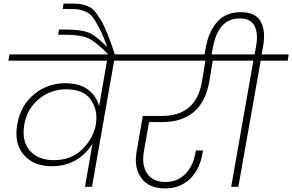

<svg xmlns="http://www.w3.org/2000/svg" viewBox="-20 -1044 1633 1073"><path d="M280 -149Q378 -149 439.5 -209.5Q501 -270 515 -345Q529 -425 489 -485Q449 -545 349 -545Q265 -545 198.5 -491.5Q132 -438 116 -349Q100 -256 146.5 -202.5Q193 -149 280 -149ZM769 -705H618L494 0H455L497 -242Q464 -185 405.5 -150Q347 -115 270 -115Q168 -115 112.5 -179Q57 -243 77 -352Q95 -455 170.5 -517Q246 -579 344 -579Q424 -579 471.5 -543.5Q519 -508 534 -451L578 -705H27L33 -740H776Z M588 -737Q514 -813 470 -831.5Q426 -850 341 -850H305L310 -879H346Q430 -879 472.5 -863Q515 -847 580 -780Q558 -841 538 -880.5Q518 -920 501.5 -943.5Q485 -967 462 -977.5Q439 -988 420 -991Q401 -994 367 -994H331L335 -1024H371Q405 -1024 424.5 -1022Q444 -1020 468 -1010.5Q492 -1001 507.5 -983.5Q523 -966 542.5 -933.5Q562 -901 581 -854Q600 -807 623 -737Z M707 -705 713 -740H1315L1308 -705H1169L1149 -585Q1129 -474 1062.5 -418Q996 -362 890 -362H813L785 -203Q770 -124 801.5 -75.5Q833 -27 905 -27Q971 -27 1015 -71Q1059 -115 1072 -189L1075 -203H1114Q1112 -193 1112 -190Q1097 -98 1042 -44.5Q987 9 903 9Q811 9 768.5 -50.5Q726 -110 745 -206L778 -396H886Q1074 -396 1108 -585L1128 -705Z M1121 -729 1131 -783Q1147 -869 1194.5 -922.5Q1242 -976 1325 -976Q1409 -976 1437.5 -923Q1466 -870 1450 -783L1442 -740H1593L1588 -705H1437L1312 0H1272L1396 -705H1245L1250 -740H1403L1411 -785Q1424 -853 1403.5 -897Q1383 -941 1319 -941Q1202 -941 1171 -785L1160 -729Z"/></svg>

Font: Poppins ExtraLight
Style: Italic
Weight: 275
Italic angle: -10°
Designer: Ninad Kale (Devanagari), Jonny Pinhorn (Latin)
Foundry: Indian Type Foundry
Version: Version 3.200;PS 1.000;hotconv 16.6.54;makeotf.lib2.5.65590